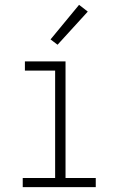

<svg xmlns="http://www.w3.org/2000/svg" viewBox="-20 -774 490 794"><path d="M74 0V-38H208V-482H83V-520H251V-38H376V0ZM218 -589 189 -611 307 -754 343 -726Z"/></svg>

Font: Zed Sans Extralight Extended
Style: Regular
Weight: 200
Width: 7
Designer: Belleve Invis
Foundry: Belleve Invis
Version: Version 1.0.0; ttfautohint (v1.8.4)